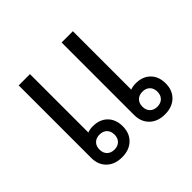

<svg xmlns="http://www.w3.org/2000/svg" viewBox="-140 -703 867 867"><g transform="rotate(-45 293.0 -270.0)"><path d="M282 -87Q282 -43 254.5 -16.5Q227 10 181 10Q135 10 107.5 -16.5Q80 -43 80 -87V-550H152V-177Q166 -183 186 -183Q230 -183 256 -157Q282 -131 282 -87ZM556 -87Q556 -43 528.5 -16.5Q501 10 455 10Q409 10 381.5 -16.5Q354 -43 354 -87V-550H426V-177Q440 -183 460 -183Q504 -183 530 -157Q556 -131 556 -87ZM229 -87Q229 -109 216 -122Q203 -135 181 -135Q159 -135 146 -122Q133 -109 133 -87Q133 -65 146 -52Q159 -39 181 -39Q203 -39 216 -52Q229 -65 229 -87ZM503 -87Q503 -109 490 -122Q477 -135 455 -135Q433 -135 420 -122Q407 -109 407 -87Q407 -65 420 -52Q433 -39 455 -39Q477 -39 490 -52Q503 -65 503 -87Z"/></g></svg>

Font: Bai Jamjuree
Style: Regular
Weight: 400
Designer: Katatrad Aksorn Co.,Ltd.
Foundry: Cadson Demak Co.,Ltd.
Version: Version 1.000; ttfautohint (v1.6)